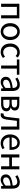

<svg xmlns="http://www.w3.org/2000/svg" viewBox="2533 -3130 610 5716"><g transform="rotate(90 2838.0 -272.0)"><path d="M92.1 0V-543.4H526.2V0H434.8V-469H183.5V0Z M921.1 13.4Q854.6 13.4 797 -20.3Q739.4 -54 704.5 -117.6Q669.6 -181.2 669.6 -271Q669.6 -361.9 704.5 -425.7Q739.4 -489.4 797 -523.1Q854.6 -556.8 921.1 -556.8Q970.9 -556.8 1016.3 -537.7Q1061.7 -518.6 1096.8 -481.9Q1131.8 -445.3 1152 -392.1Q1172.3 -338.9 1172.3 -271Q1172.3 -181.2 1137.1 -117.6Q1101.8 -54 1044.7 -20.3Q987.7 13.4 921.1 13.4ZM921.1 -62.9Q968.2 -62.9 1003.7 -88.9Q1039.2 -114.9 1059 -161.8Q1078.7 -208.7 1078.7 -271Q1078.7 -333.8 1059 -380.8Q1039.2 -427.8 1003.7 -454.2Q968.2 -480.5 921.1 -480.5Q874.1 -480.5 838.6 -454.2Q803.1 -427.8 783.4 -380.8Q763.8 -333.8 763.8 -271Q763.8 -208.7 783.4 -161.8Q803.1 -114.9 838.6 -88.9Q874.1 -62.9 921.1 -62.9Z M1529.9 13.4Q1457.9 13.4 1400.3 -20.3Q1342.7 -54 1309.1 -117.6Q1275.6 -181.2 1275.6 -271Q1275.6 -361.9 1311.9 -425.7Q1348.2 -489.4 1407.9 -523.1Q1467.5 -556.8 1536.8 -556.8Q1590 -556.8 1628.6 -537.8Q1667.1 -518.9 1695.5 -492.7L1649 -432.8Q1625.8 -454.3 1599.4 -467.4Q1573.1 -480.5 1541.1 -480.5Q1491.7 -480.5 1452.9 -454.2Q1414.2 -427.8 1392 -380.8Q1369.8 -333.8 1369.8 -271Q1369.8 -208.7 1391.2 -161.8Q1412.7 -114.9 1450.6 -88.9Q1488.5 -62.9 1538.3 -62.9Q1575.7 -62.9 1608 -78.7Q1640.3 -94.4 1666 -116.9L1705.7 -55.4Q1669.2 -23.3 1623.9 -5Q1578.6 13.4 1529.9 13.4Z M1931.5 0V-469H1749.4V-543.4H2204.9V-469H2022.2V0Z M2424.2 13.4Q2378.9 13.4 2343.1 -4.9Q2307.2 -23.2 2286.4 -57.9Q2265.6 -92.5 2265.6 -141.3Q2265.6 -230.1 2345.5 -277.5Q2425.3 -325 2598.7 -344.2Q2599.1 -379.4 2589.8 -410.5Q2580.5 -441.7 2556.2 -461.5Q2531.9 -481.3 2487 -481.3Q2439.6 -481.3 2398.1 -462.8Q2356.7 -444.3 2324 -422.7L2288.9 -486Q2314 -502.3 2346.8 -518.5Q2379.6 -534.7 2418.9 -545.7Q2458.1 -556.8 2501.5 -556.8Q2568.2 -556.8 2609.8 -529.1Q2651.3 -501.4 2670.7 -451.5Q2690.1 -401.6 2690.1 -334V0H2615.2L2607.5 -64.9H2603.7Q2565.6 -32.7 2520.3 -9.7Q2474.9 13.4 2424.2 13.4ZM2449.8 -60.6Q2489 -60.6 2524.3 -79Q2559.5 -97.4 2598.7 -132.4V-283.2Q2507.7 -273.1 2453.8 -254.3Q2400 -235.5 2377 -209.1Q2354.1 -182.6 2354.1 -147.4Q2354.1 -100.4 2381.9 -80.5Q2409.6 -60.6 2449.8 -60.6Z M2862.1 0V-543.4H3070.1Q3129.9 -543.4 3175.1 -529.4Q3220.2 -515.4 3245.3 -485.3Q3270.4 -455.3 3270.4 -405.2Q3270.4 -360.4 3246.3 -331Q3222.2 -301.6 3179.9 -289.4V-285Q3211 -278.2 3236.6 -262.7Q3262.2 -247.1 3277.9 -220.9Q3293.6 -194.7 3293.6 -155.5Q3293.6 -101.3 3266.1 -67.2Q3238.6 -33 3190.7 -16.5Q3142.8 0 3079.7 0ZM2951.6 -315.5H3055Q3122.9 -315.5 3151.9 -337.5Q3180.9 -359.5 3180.9 -396.6Q3180.9 -435.6 3152.8 -456.6Q3124.8 -477.6 3061.1 -477.6H2951.6ZM2951.6 -65.2H3069.4Q3137.3 -65.2 3170.4 -90.4Q3203.6 -115.6 3203.6 -160.8Q3203.6 -202 3168.4 -225.9Q3133.2 -249.7 3063.6 -249.7H2951.6Z M3397.8 13.4Q3382.6 13.4 3371.3 11.1Q3360 8.8 3348.5 4.7L3365.3 -79.1Q3371.1 -78.1 3376.9 -76.6Q3382.6 -75.1 3390 -75.1Q3419.1 -75.1 3437.7 -102.9Q3456.2 -130.6 3463.4 -190.5Q3474.4 -279 3484.5 -367.2Q3494.5 -455.5 3505.1 -543.4H3837.7V0H3746.3V-469H3577.2Q3568.3 -393.4 3559.6 -318.5Q3550.9 -243.6 3540.7 -167.3Q3529.1 -77.2 3493.4 -31.9Q3457.7 13.4 3397.8 13.4Z M4241.7 13.4Q4169.5 13.4 4110.4 -20.6Q4051.3 -54.6 4016.4 -118.2Q3981.6 -181.9 3981.6 -271Q3981.6 -337.5 4001.6 -390.1Q4021.7 -442.7 4056.5 -480.1Q4091.4 -517.6 4135 -537.2Q4178.6 -556.8 4225.4 -556.8Q4294.6 -556.8 4342.8 -525.7Q4391 -494.5 4416.4 -437.1Q4441.9 -379.7 4441.9 -301.7Q4441.9 -287.4 4440.9 -274.1Q4440 -260.7 4437.6 -249.7H4071.9Q4075 -192.4 4098.3 -149.8Q4121.7 -107.2 4161.1 -83.5Q4200.4 -59.8 4252.3 -59.8Q4291.8 -59.8 4324.5 -71.2Q4357.1 -82.7 4387.5 -103.1L4420.3 -42.5Q4384.8 -19.4 4341 -3Q4297.2 13.4 4241.7 13.4ZM4070.7 -315.5H4361.7Q4361.7 -397.1 4326.2 -440.3Q4290.8 -483.6 4226.5 -483.6Q4188.5 -483.6 4155.1 -463.9Q4121.7 -444.3 4099.2 -406.9Q4076.7 -369.6 4070.7 -315.5Z M4576.1 0V-543.4H4667.5V-322.5H4929V-543.4H5020.4V0H4929V-241.9H4667.5V0Z M5330.2 13.4Q5284.9 13.4 5249.1 -4.9Q5213.2 -23.2 5192.4 -57.9Q5171.6 -92.5 5171.6 -141.3Q5171.6 -230.1 5251.5 -277.5Q5331.3 -325 5504.7 -344.2Q5505.1 -379.4 5495.8 -410.5Q5486.5 -441.7 5462.2 -461.5Q5437.9 -481.3 5393 -481.3Q5345.6 -481.3 5304.1 -462.8Q5262.7 -444.3 5230 -422.7L5194.9 -486Q5220 -502.3 5252.8 -518.5Q5285.6 -534.7 5324.9 -545.7Q5364.1 -556.8 5407.5 -556.8Q5474.2 -556.8 5515.8 -529.1Q5557.3 -501.4 5576.7 -451.5Q5596.1 -401.6 5596.1 -334V0H5521.2L5513.5 -64.9H5509.7Q5471.6 -32.7 5426.3 -9.7Q5380.9 13.4 5330.2 13.4ZM5355.8 -60.6Q5395 -60.6 5430.3 -79Q5465.5 -97.4 5504.7 -132.4V-283.2Q5413.7 -273.1 5359.8 -254.3Q5306 -235.5 5283 -209.1Q5260.1 -182.6 5260.1 -147.4Q5260.1 -100.4 5287.9 -80.5Q5315.6 -60.6 5355.8 -60.6Z"/></g></svg>

Font: Noto Sans TC Thin
Style: Regular
Weight: 100
Designer: Ryoko NISHIZUKA 西塚涼子 (kana, bopomofo & ideographs); Paul D. Hunt (Latin, Greek & Cyrillic); Sandoll Communications 산돌커뮤니
Foundry: Adobe
Version: Version 2.004-H2;hotconv 1.0.118;makeotfexe 2.5.65603